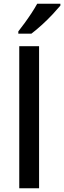

<svg xmlns="http://www.w3.org/2000/svg" viewBox="-20 -1007 343 1027"><path d="M189 0H83V-760H189ZM303 -977Q288 -959 261 -930Q234 -901 203 -873Q172 -845 148 -827H78V-839Q93 -858 112 -884Q131 -910 149 -937.5Q167 -965 179 -987H303Z"/></svg>

Font: Noto Sans Sinhala Medium
Style: Regular
Weight: 500
Designer: Jelle Bosma - Monotype Design Team
Foundry: Monotype Imaging Inc.
Version: Version 2.006; ttfautohint (v1.8.4.7-5d5b)